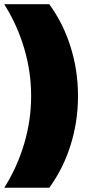

<svg xmlns="http://www.w3.org/2000/svg" viewBox="-40 -762 430 906"><path d="M-20 124 -15.1 116.2Q42 24.4 74.5 -85.2Q106.9 -194.8 106.9 -309.1Q106.9 -423.3 74.5 -532.7Q42 -642.1 -15.1 -733.9L-20 -742.2H192.9L193.8 -740.2Q259.3 -649.9 293.7 -539.1Q328.1 -428.2 328.1 -309.1Q328.1 -189.9 293.7 -79.1Q259.3 31.7 193.8 122.1L192.9 124Z"/></svg>

Font: Trueno UltraBlack
Style: Regular
Weight: 950
Designer: Julieta Ulanovsky
Foundry: Julieta Ulanovsky
Version: Version 3.001b | FøM Fix